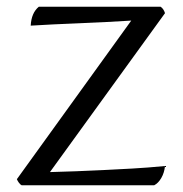

<svg xmlns="http://www.w3.org/2000/svg" viewBox="-20 -542 543 569"><path d="M456 -522Q465 -516 469 -503L128 -32Q167 -33 206 -34.5Q245 -36 286 -38Q327 -40 372 -42.5Q417 -45 469 -50Q467 -30 458 -14.5Q449 1 437 7H44Q40 5 36 -0.5Q32 -6 30 -11L369 -481Q291 -476 213 -473Q135 -470 71 -466Q73 -504 95 -522H456Z"/></svg>

Font: Gotu
Style: Regular
Weight: 400
Designer: Sarang Kulkarni & Kailash Malviya
Foundry: Ek Type
Version: Version 2.320;hotconv 1.0.109;makeotfexe 2.5.65596; ttfautoh